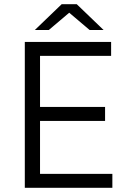

<svg xmlns="http://www.w3.org/2000/svg" viewBox="-20 -901 624 921"><path d="M99 0H519V-67H172V-321H484V-388H172V-633H513V-700H99ZM147 -757H214L312 -840L410 -757H477L348 -881H276Z"/></svg>

Font: Chess Sans
Style: Regular
Weight: 400
Designer: Wolf Bōese
Foundry: Wolf Bōese
Version: Version 7.223;Glyphs 3.3 (3306)